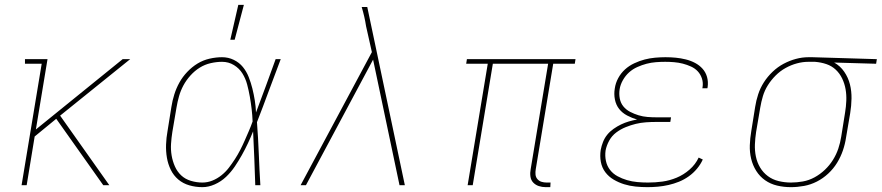

<svg xmlns="http://www.w3.org/2000/svg" viewBox="-20 -764 3640 792"><path d="M431 0H406L212 -274L123 -201L90 0H69L152 -501H83V-520H176L128 -230L486 -520H517L228 -287Z M815 8Q787 8 761 0.5Q735 -7 715.5 -23.5Q696 -40 684.5 -63.5Q673 -87 668.5 -113.5Q664 -140 665 -168Q666 -196 671 -223L687 -323Q691 -349 699 -374.5Q707 -400 720 -423.5Q733 -447 752.5 -467.5Q772 -488 795 -502Q818 -516 844.5 -522Q871 -528 896 -528Q922 -528 944.5 -517Q967 -506 982 -487.5Q997 -469 1006 -446Q1015 -423 1021 -399Q1027 -375 1031 -350Q1035 -325 1036 -300Q1057 -355 1077 -410Q1097 -465 1117 -520H1138Q1113 -455 1089 -389.5Q1065 -324 1040 -260Q1045 -195 1047.5 -130Q1050 -65 1054 0H1033Q1031 -55 1029 -111Q1027 -167 1024 -222Q1014 -197 1002.5 -172.5Q991 -148 977.5 -124Q964 -100 948.5 -77Q933 -54 912.5 -34.5Q892 -15 866 -3.5Q840 8 815 8ZM815 -11Q836 -11 856 -19Q876 -27 893.5 -41Q911 -55 924 -72Q937 -89 949 -107.5Q961 -126 971 -145.5Q981 -165 989.5 -184.5Q998 -204 1006.5 -223.5Q1015 -243 1022 -263Q1021 -289 1018 -314.5Q1015 -340 1010.5 -365.5Q1006 -391 999.5 -415.5Q993 -440 980 -461Q967 -482 945 -495.5Q923 -509 896 -509Q873 -509 849 -503.5Q825 -498 804 -485Q783 -472 765.5 -452.5Q748 -433 736.5 -411.5Q725 -390 718.5 -367Q712 -344 708 -320L691 -220Q687 -195 685.5 -170.5Q684 -146 688 -122.5Q692 -99 701.5 -77.5Q711 -56 727.5 -40.5Q744 -25 767.5 -18Q791 -11 815 -11ZM930 -600 963 -744H986L948 -600Z M1220 0 1514 -549 1490 -656Q1487 -676 1482.5 -695.5Q1478 -715 1472 -735H1495L1650 0H1628L1519 -518L1242 0Z M2250 8H2231Q2216 8 2202.5 3.5Q2189 -1 2179.5 -11Q2170 -21 2168 -36Q2166 -51 2169 -66L2241 -501H2013L1930 0H1909L1992 -501H1903L1906 -520H2354L2351 -501H2262L2190 -66Q2188 -55 2189 -44Q2190 -33 2197 -25Q2204 -17 2214 -14Q2224 -11 2235 -11H2251Z M2651 8Q2626 8 2601.5 5.5Q2577 3 2554.5 -4Q2532 -11 2511.5 -23Q2491 -35 2477 -53.5Q2463 -72 2458.5 -96Q2454 -120 2458 -146Q2461 -162 2467.5 -178.5Q2474 -195 2485 -208.5Q2496 -222 2511 -232.5Q2526 -243 2541.5 -250.5Q2557 -258 2574 -263Q2591 -268 2608 -271Q2587 -277 2567 -287.5Q2547 -298 2534 -314.5Q2521 -331 2516.5 -353.5Q2512 -376 2516 -399Q2519 -421 2530 -441.5Q2541 -462 2558 -477.5Q2575 -493 2596.5 -503Q2618 -513 2639 -518.5Q2660 -524 2682 -526Q2704 -528 2725 -528Q2747 -528 2767.5 -526Q2788 -524 2808.5 -519Q2829 -514 2847 -504.5Q2865 -495 2878 -480.5Q2891 -466 2896.5 -446.5Q2902 -427 2899 -405L2898 -400H2877L2878 -404Q2881 -423 2875.5 -440Q2870 -457 2858.5 -469.5Q2847 -482 2830.5 -489.5Q2814 -497 2796.5 -501.5Q2779 -506 2760.5 -507.5Q2742 -509 2724 -509Q2705 -509 2685.5 -507.5Q2666 -506 2647 -501Q2628 -496 2609 -487.5Q2590 -479 2575 -465.5Q2560 -452 2549.5 -433.5Q2539 -415 2536 -396Q2533 -377 2536.5 -358Q2540 -339 2551.5 -325Q2563 -311 2579.5 -302.5Q2596 -294 2614 -288.5Q2632 -283 2651 -281.5Q2670 -280 2690 -280H2748L2745 -261H2687Q2666 -261 2644.5 -259.5Q2623 -258 2602.5 -253Q2582 -248 2561 -239.5Q2540 -231 2522 -217.5Q2504 -204 2493 -184Q2482 -164 2478 -143Q2475 -121 2479.5 -100Q2484 -79 2496.5 -63Q2509 -47 2527.5 -37Q2546 -27 2566.5 -21Q2587 -15 2609 -13Q2631 -11 2653 -11Q2683 -11 2712.5 -15Q2742 -19 2771 -31Q2800 -43 2824.5 -64.5Q2849 -86 2862 -114L2879 -106Q2870 -86 2855 -68Q2840 -50 2821 -36.5Q2802 -23 2781 -14.5Q2760 -6 2738 -1Q2716 4 2694 6Q2672 8 2651 8Z M3242 8Q3213 8 3185.5 1.5Q3158 -5 3136 -20.5Q3114 -36 3099.5 -59Q3085 -82 3078.5 -109Q3072 -136 3073 -165Q3074 -194 3079 -223L3095 -323Q3099 -349 3107.5 -375Q3116 -401 3131 -424.5Q3146 -448 3167 -468Q3188 -488 3212.5 -501Q3237 -514 3263 -521Q3289 -528 3315 -528H3331L3597 -520L3594 -501L3421 -506Q3446 -492 3462.5 -468Q3479 -444 3486 -416Q3493 -388 3492.5 -357.5Q3492 -327 3487 -297L3470 -197Q3466 -170 3457 -143.5Q3448 -117 3433 -92.5Q3418 -68 3396.5 -48Q3375 -28 3349.5 -15Q3324 -2 3296.5 3Q3269 8 3242 8ZM3243 -11Q3267 -11 3292 -15.5Q3317 -20 3340 -32.5Q3363 -45 3382.5 -63.5Q3402 -82 3416 -104.5Q3430 -127 3438 -151Q3446 -175 3450 -200L3466 -300Q3470 -324 3471 -348.5Q3472 -373 3468 -396Q3464 -419 3454 -440Q3444 -461 3427.5 -476.5Q3411 -492 3389 -499.5Q3367 -507 3342 -509H3314Q3291 -509 3267 -502.5Q3243 -496 3220.5 -483.5Q3198 -471 3179.5 -452.5Q3161 -434 3147.5 -412.5Q3134 -391 3127 -367.5Q3120 -344 3116 -320L3099 -220Q3095 -194 3094 -168.5Q3093 -143 3098 -118.5Q3103 -94 3115.5 -73Q3128 -52 3147.5 -37.5Q3167 -23 3192 -17Q3217 -11 3243 -11Z"/></svg>

Font: Iosevka HT Thin Extended
Style: Italic
Weight: 100
Width: 7
Italic angle: -9°
Monospace: yes
Designer: Belleve Invis
Foundry: Belleve Invis
Version: Version 32.3.0; ttfautohint (v1.8.4)